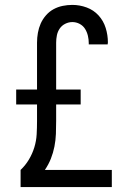

<svg xmlns="http://www.w3.org/2000/svg" viewBox="-20 -763 540 783"><path d="M64 0V-70Q84 -89 98 -112.5Q112 -136 120 -162Q128 -188 129.5 -215Q131 -242 131 -269V-337H46V-398H131V-589Q131 -609 134.5 -629Q138 -649 146 -667Q154 -685 167.5 -700.5Q181 -716 198.5 -725.5Q216 -735 235.5 -739Q255 -743 275 -743Q305 -743 333.5 -732.5Q362 -722 382 -700Q402 -678 411 -649Q420 -620 420 -590Q420 -588 419.5 -586Q419 -584 419 -582H342V-587Q342 -602 338.5 -617Q335 -632 327 -645Q319 -658 305 -665.5Q291 -673 275 -673Q260 -673 246 -666Q232 -659 223.5 -646.5Q215 -634 212 -619Q209 -604 209 -589V-398H309V-337H209V-270Q209 -243 208 -217Q207 -191 202 -165.5Q197 -140 187.5 -116Q178 -92 163 -70H436V0Z"/></svg>

Font: Iosevka srxl
Style: Regular
Weight: 400
Monospace: yes
Designer: Belleve Invis
Foundry: Belleve Invis
Version: Version 33.0.1; ttfautohint (v1.8.3)